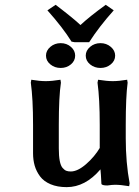

<svg xmlns="http://www.w3.org/2000/svg" viewBox="-20 -767 577 797"><path d="M400.9 -4.9Q398.9 -46.9 397 -64Q334 9.8 256.8 9.8Q218.3 9.8 189.9 -2.2Q161.6 -14.2 146.2 -34.9Q130.9 -55.7 124 -79.3Q117.2 -103 117.2 -130.9V-249Q117.2 -356.9 107.9 -423.8L109.9 -436Q144.5 -430.2 169.9 -430.2Q195.3 -430.2 231 -436L232.9 -423.8Q224.1 -365.7 224.1 -249V-150.9Q224.1 -119.6 228 -99.4Q231.9 -79.1 239.7 -70.1Q247.6 -61 255.1 -58.1Q262.7 -55.2 273.9 -55.2Q302.2 -55.2 337.4 -85.7Q372.6 -116.2 396 -155.8L394 -152.8V-249Q394 -356.9 384.8 -423.8L387.2 -436Q423.3 -430.2 448.2 -430.2Q473.1 -430.2 507.8 -436L509.8 -423.8Q502 -364.7 502 -249V-192.9Q502 -92.3 518.1 -5.9L516.1 5.9Q480.5 0 458 0Q445.8 0 425.8 2.9Q400.9 2.9 400.9 -4.9ZM170.9 -536.1Q170.9 -557.1 189 -572.5Q207 -587.9 231.9 -587.9Q256.8 -587.9 274.4 -572.5Q292 -557.1 292 -536.1Q292 -514.6 274.4 -499.8Q256.8 -484.9 231.9 -484.9Q207 -484.9 189 -499.8Q170.9 -514.6 170.9 -536.1ZM335.9 -536.1Q335.9 -557.1 354 -572.5Q372.1 -587.9 397 -587.9Q421.9 -587.9 439.9 -572.5Q458 -557.1 458 -536.1Q458 -514.6 439.9 -499.8Q421.9 -484.9 397 -484.9Q372.1 -484.9 354 -499.8Q335.9 -514.6 335.9 -536.1ZM290 -591.8 276.9 -594.2Q241.2 -651.9 176.8 -724.1L210.9 -747.1Q287.1 -689 314 -663.1Q351.6 -698.2 418.9 -747.1L452.1 -724.1Q391.1 -655.8 350.1 -591.8Z"/></svg>

Font: Linear Smooth
Style: Bold
Weight: 700
Designer: Philipp H. Poll, Flanker
Foundry: Philipp H. Poll, reworked by Flanker
Version: Version 1.061 | FøM Fix